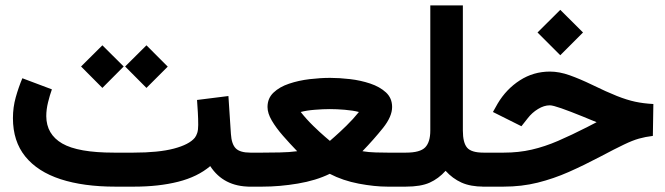

<svg xmlns="http://www.w3.org/2000/svg" viewBox="-20 -697 2483 717"><path d="M447.3 -448.7 526.9 -527.8 606.4 -448.2 526.9 -368.7ZM282.7 -448.7 362.3 -527.8 441.9 -448.7 362.3 -368.7ZM481 0H410.2Q292 0 206.3 -27.8Q120.6 -55.7 74.5 -112.5Q28.3 -169.4 28.3 -255.9Q28.3 -296.4 38.8 -333.7Q49.3 -371.1 63.5 -404.8L173.8 -363.3Q166 -341.8 159.4 -314.9Q152.8 -288.1 152.8 -263.2Q153.3 -195.3 212.4 -161.1Q271.5 -127 405.3 -127H478.5Q572.3 -127 629.4 -142.1Q686.5 -157.2 707.5 -182.6Q712.9 -189.5 716.6 -200.7Q720.2 -211.9 720.2 -230.5Q720.2 -253.9 718.8 -277.6Q717.3 -301.3 715.8 -323.7L833 -338.4L842.3 -196.8Q844.7 -158.7 860.6 -142.8Q876.5 -127 914.6 -127H926.8V0H914.6Q814.9 0 765.1 -76.7Q717.8 -36.6 645.3 -18.3Q572.8 0 481 0Z M1333.5 -132.3Q1356.4 -128.4 1383.5 -127.7Q1410.6 -127 1427.2 -127H1449.7V0H1427.2Q1378.9 0 1319.6 -11.2Q1260.3 -22.5 1211.4 -47.9Q1160.2 -22.9 1092.3 -11.5Q1024.4 0 959.5 0H907.2V-127H960.9Q986.8 -127 1024.2 -127.7Q1061.5 -128.4 1089.8 -132.3Q1062 -161.1 1036.6 -190.2Q1011.2 -219.2 995.1 -246.6Q979 -273.9 979 -297.4Q979 -330.1 1001.5 -351.3Q1023.9 -372.6 1059.6 -384.5Q1095.2 -396.5 1136 -401.4Q1176.8 -406.2 1212.9 -406.2Q1247.1 -406.2 1286.9 -401.6Q1326.7 -397 1362.5 -385Q1398.4 -373 1421.4 -351.8Q1444.3 -330.6 1444.3 -297.4Q1444.3 -261.7 1410.2 -219Q1376 -176.3 1333.5 -132.3ZM1211.9 -289.6Q1186.5 -289.6 1155.8 -287.1Q1125 -284.7 1103 -278.8Q1124.5 -251.5 1149.9 -226.8Q1175.3 -202.1 1193.6 -186.5Q1211.9 -170.9 1211.9 -170.9Q1211.9 -170.9 1230 -186.8Q1248 -202.6 1273.4 -227.3Q1298.8 -252 1320.3 -278.8Q1297.4 -284.7 1267.3 -287.1Q1237.3 -289.6 1211.9 -289.6ZM1439.2 0V-127H1483.9V0Z M1644 -59.1Q1617.7 -29.8 1584.5 -14.9Q1551.3 0 1495.1 0H1464.4V-127H1496.1Q1548.8 -127 1567.9 -146.7Q1586.9 -166.5 1586.9 -209.5V-676.8H1708.5V-209.5Q1708.5 -164.1 1724.4 -145.5Q1740.2 -127 1785.6 -127H1801.3V0H1786.6Q1737.3 0 1703.6 -15.1Q1669.9 -30.3 1644 -59.1Z M1987.3 -575.7 2072.3 -660.2 2157.2 -575.7 2072.3 -490.7ZM1781.7 0V-127H1861.3Q1917 -127 1965.6 -138.2Q2014.2 -149.4 2064 -170.9Q2113.8 -192.4 2173.3 -222.7L2208 -240.7Q2199.7 -243.7 2189.2 -248.3Q2178.7 -252.9 2156.7 -261.7Q2107.4 -281.7 2075.9 -292.7Q2044.4 -303.7 2033.2 -303.7Q2011.7 -303.7 1989.3 -290Q1966.8 -276.4 1950.7 -255.4L1927.2 -225.6L1820.8 -278.8L1838.4 -310.1Q1870.6 -364.3 1921.4 -397Q1972.2 -429.7 2033.7 -429.7Q2068.8 -429.7 2107.7 -415.8Q2146.5 -401.9 2189.9 -380.9Q2246.1 -353.5 2283.7 -338.6Q2321.3 -323.7 2352.3 -317.1Q2383.3 -310.5 2419.9 -308.6L2418 -189.5Q2389.6 -186 2366.2 -179.4Q2342.8 -172.9 2310.1 -157.2Q2277.3 -141.6 2221.2 -111.8Q2161.1 -80.1 2104.2 -54.9Q2047.4 -29.8 1987.8 -14.9Q1928.2 0 1859.9 0Z"/></svg>

Font: Vazir UI
Style: Bold-UI
Weight: 700
Designer: Saber Rastikerdar
Foundry: Saber Rastikerdar
Version: Version 30.1.0